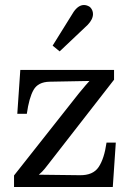

<svg xmlns="http://www.w3.org/2000/svg" viewBox="-20 -740 522 766"><path d="M36 0ZM172 -84Q169 -80 159 -67.5Q149 -55 135 -43H134L298 -41Q351 -40 373.5 -73.5Q396 -107 405 -171H442L430 6H36V-40L295 -368Q328 -408 337 -417L178 -414Q132 -413 114 -381.5Q96 -350 87 -286H49L61 -461H435V-422ZM351 -684Q351 -663 330 -641L218 -535L190 -558L274 -693Q293 -720 315 -720Q327 -720 339 -712Q351 -700 351 -684Z"/></svg>

Font: Sumana
Style: Regular
Weight: 400
Designer: Cyreal, Alexei Vanyashin (Devanagari), Olga Karpushina (Latin)
Foundry: Cyreal
Version: Version 1.015;PS 001.015;hotconv 1.0.70;makeotf.lib2.5.58329